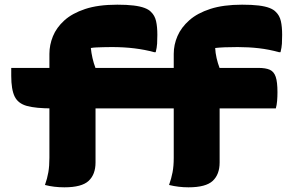

<svg xmlns="http://www.w3.org/2000/svg" viewBox="-20 -790 1240 820"><path d="M388 -96Q388 -45 358.5 -17.5Q329 10 255 10Q233 10 212 7.5Q191 5 172 0Q182 -28 186.5 -54.5Q191 -81 191 -116Q191 -156 191 -210Q191 -264 191 -324Q191 -384 191 -445Q191 -506 191 -560Q191 -598 206 -635Q221 -672 254.5 -702.5Q288 -733 343.5 -751.5Q399 -770 481 -770Q522 -770 550.5 -766.5Q579 -763 597.5 -756Q616 -749 625 -739Q641 -724 646.5 -700Q652 -676 652 -641Q652 -620 651 -603.5Q650 -587 645 -567H639Q599 -578 554 -583.5Q509 -589 457 -589Q438 -589 422 -588.5Q406 -588 392.5 -587.5Q379 -587 368 -585Q370 -564 375 -542Q380 -520 388 -499Q388 -477 388 -440Q388 -403 388 -357.5Q388 -312 388 -264.5Q388 -217 388 -173Q388 -129 388 -96ZM1158 -327H205Q133 -327 95 -337.5Q57 -348 42.5 -378Q28 -408 28 -466Q28 -483 28 -489.5Q28 -496 28 -500H1083Q1115 -500 1132.5 -492Q1150 -484 1157.5 -462Q1165 -440 1165 -396Q1165 -377 1163.5 -359Q1162 -341 1158 -327ZM918 -96Q918 -45 888.5 -17.5Q859 10 785 10Q764 10 743 7.5Q722 5 702 0Q712 -28 717 -54.5Q722 -81 722 -116Q722 -156 722 -210Q722 -264 722 -324Q722 -384 722 -445Q722 -506 722 -560Q722 -599 738 -636Q754 -673 788.5 -703.5Q823 -734 878.5 -752Q934 -770 1014 -770Q1056 -770 1084.5 -766.5Q1113 -763 1131 -756Q1149 -749 1158 -739Q1174 -724 1179.5 -700Q1185 -676 1185 -641Q1185 -620 1184 -603.5Q1183 -587 1178 -567H1172Q1129 -579 1085.5 -584Q1042 -589 995 -589Q964 -589 939.5 -588Q915 -587 899 -585Q900 -564 905 -542Q910 -520 918 -499Q918 -477 918 -440Q918 -403 918 -357.5Q918 -312 918 -264.5Q918 -217 918 -173Q918 -129 918 -96Z"/></svg>

Font: Recursive Monospace Casual Black
Style: Regular
Weight: 900
Version: Version 1.047